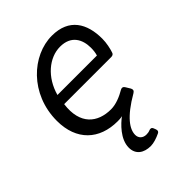

<svg xmlns="http://www.w3.org/2000/svg" viewBox="-195 -575 870 870"><g transform="rotate(-45 240.0 -139.5)"><path d="M258.8 7.8C231.4 28.3 179.7 76.2 179.7 130.9C179.7 174.8 211.9 196.3 255.9 196.3C274.4 196.3 297.9 188.5 318.4 178.7C327.1 174.8 329.1 168 325.2 158.2L321.3 148.4C317.4 138.7 309.6 137.7 300.8 141.6C293.9 144.5 286.1 145.5 278.3 145.5C256.8 145.5 241.2 131.8 241.2 110.4C241.2 75.2 270.5 28.3 370.1 -29.3C379.9 -35.2 380.9 -43 376 -51.8L362.3 -74.2C357.4 -83 349.6 -85 340.8 -80.1C312.5 -63.5 278.3 -48.8 246.1 -48.8C161.1 -48.8 96.7 -98.6 112.3 -215.8H414.1C422.9 -215.8 429.7 -219.7 431.6 -228.5C437.5 -246.1 444.3 -275.4 444.3 -303.7C444.3 -400.4 402.3 -474.6 292 -474.6C166 -474.6 35.2 -357.4 35.2 -185.5C35.2 -59.6 112.3 10.7 228.5 10.7C236.3 10.7 248 10.7 258.8 7.8ZM373 -266.6H120.1C144.5 -355.5 212.9 -413.1 283.2 -413.1C354.5 -413.1 378.9 -363.3 378.9 -310.5C378.9 -293.9 377 -280.3 373 -266.6Z"/></g></svg>

Font: Ed Sans Neue
Style: Italic
Weight: 400
Italic angle: -11°
Designer: Stephen Hutchings
Version: Version 1.004;PS 001.004;hotconv 1.0.88;makeotf.lib2.5.64775